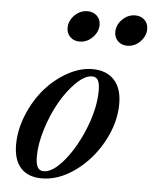

<svg xmlns="http://www.w3.org/2000/svg" viewBox="-51 -718 618 773"><g transform="rotate(5 258.5 -331.5)"><path d="M442.4 -550.8Q419.4 -550.8 404.8 -565.2Q390.1 -579.6 390.1 -601.6Q390.1 -630.9 412.8 -653.1Q435.5 -675.3 464.4 -675.3Q487.8 -675.3 502.4 -661.1Q517.1 -647 517.1 -625Q517.1 -596.2 494.9 -573.5Q472.7 -550.8 442.4 -550.8ZM249.5 -550.8Q226.6 -550.8 211.9 -565.2Q197.3 -579.6 197.3 -601.6Q197.3 -630.9 220 -653.1Q242.7 -675.3 271.5 -675.3Q294.9 -675.3 309.8 -661.1Q324.7 -647 324.7 -625Q324.7 -596.2 302.2 -573.5Q279.8 -550.8 249.5 -550.8ZM146.5 11.2Q90.8 11.2 61.3 -21.2Q31.7 -53.7 31.7 -115.2Q31.7 -174.8 56.4 -235.4Q81.1 -295.9 120.1 -341.6Q159.2 -387.2 210.4 -416Q261.7 -444.8 312 -444.8Q368.7 -444.8 399.9 -411.1Q431.2 -377.4 431.2 -314.9Q431.2 -237.8 389.4 -161.4Q347.7 -85 281 -36.9Q214.4 11.2 146.5 11.2ZM151.4 -18.1Q189 -18.1 234.6 -73.7Q280.3 -129.4 312.3 -210.7Q344.2 -292 344.2 -360.4Q344.2 -389.2 336.9 -402.3Q329.6 -415.5 313 -415.5Q284.2 -415.5 249.5 -381.8Q214.8 -348.1 186.3 -298.6Q157.7 -249 138.4 -187.5Q119.1 -126 119.1 -74.7Q119.1 -45.4 127 -31.7Q134.8 -18.1 151.4 -18.1Z"/></g></svg>

Font: Elstob Medium
Style: Italic
Weight: 500
Italic angle: -20°
Designer: Peter S. Baker
Version: Version 1.015